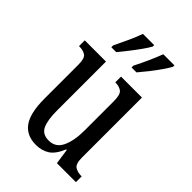

<svg xmlns="http://www.w3.org/2000/svg" viewBox="-228 -861 966 966"><g transform="rotate(45 255.0 -378.0)"><path d="M215 10Q148 10 114.5 -36.5Q81 -83 81 -186V-428Q81 -472 64 -483.5Q47 -495 21 -495H17V-536H168V-188Q168 -120 184 -85.5Q200 -51 245 -51Q294 -51 315.5 -96.5Q337 -142 337 -215V-422Q337 -470 320.5 -482.5Q304 -495 278 -495H275V-536H424V-109Q424 -64 442.5 -52.5Q461 -41 486 -41H490V0H355L343 -82H339Q317 -29 286.5 -9.5Q256 10 215 10ZM280 -619Q300 -658 316.5 -695Q333 -732 346 -766H425V-756Q416 -739 397 -711.5Q378 -684 356 -656Q334 -628 315 -606H280ZM136 -619Q155 -658 172 -695Q189 -732 201 -766H281V-756Q272 -739 252.5 -711.5Q233 -684 211 -656Q189 -628 171 -606H136Z"/></g></svg>

Font: Noto Serif ExtraCondensed
Style: Regular
Weight: 400
Width: 2
Designer: Monotype Design Team
Foundry: Monotype Imaging Inc.
Version: Version 2.015